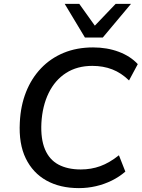

<svg xmlns="http://www.w3.org/2000/svg" viewBox="-20 -958 731 988"><path d="M386 10Q289 10 219 -29Q149 -68 112.5 -143Q76 -218 82 -328Q86 -414 114 -484.5Q142 -555 191 -606.5Q240 -658 307.5 -686Q375 -714 459 -714Q531 -714 591 -691.5Q651 -669 689 -628L644 -544Q604 -583 557.5 -601Q511 -619 455 -619Q377 -619 320 -582.5Q263 -546 230.5 -479.5Q198 -413 193 -325Q189 -243 211.5 -189.5Q234 -136 281 -111Q328 -86 396 -86Q449 -86 496 -103Q543 -120 592 -159L625 -75Q594 -48 555.5 -29Q517 -10 474 0Q431 10 386 10ZM417 -765 313 -938H388L468 -826L575 -938H654L509 -765Z"/></svg>

Font: Nunito Sans 10pt SemiBold
Style: Italic
Weight: 600
Italic angle: -9°
Designer: Vernon Adams
Foundry: Vernon Adams
Version: Version 3.101;gftools[0.9.27]